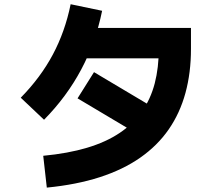

<svg xmlns="http://www.w3.org/2000/svg" viewBox="-20 -819 1040 895"><path d="M198.2 55.5 181.5 -92.8Q297.5 -103.8 386 -130.3Q474.5 -156.8 537.9 -199.4Q601.3 -242 641.8 -299.7Q682.3 -357.5 701.3 -430.5Q720.2 -503.5 720.2 -591.2L762.7 -547H318V-688.7H870.2V-591.2Q870.2 -480 844.5 -385.8Q818.8 -291.5 766.4 -215.8Q714 -140.2 633.9 -84.2Q553.8 -28.2 445.2 6.9Q336.5 42 198.2 55.5ZM185.3 -260.8 76.7 -363.5Q169.2 -457.7 226.3 -564.7Q283.3 -671.7 309.3 -799.3L456 -768.7Q396.2 -474.7 185.3 -260.8ZM700.5 -314.7 623.8 -192.5 341.5 -360.5 418.2 -482.7Z"/></svg>

Font: Murecho Thin
Style: Regular
Weight: 100
Designer: Neil Summerour
Foundry: Positype
Version: Version 1.010